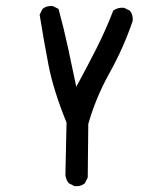

<svg xmlns="http://www.w3.org/2000/svg" viewBox="-20 -508 540 655"><path d="M234.4 127 214.8 117.2Q205.1 105.5 203.1 89.8L207 -89.8Q162.1 -200.2 145.5 -286.1Q128.9 -372.1 115.2 -458L125 -477.5Q138.7 -489.3 160.2 -487.3L179.7 -477.5Q197.3 -413.1 211.9 -345.7Q226.6 -278.3 240.2 -211.9Q275.4 -276.4 308.1 -340.8Q340.8 -405.3 366.2 -471.7Q381.8 -483.4 403.3 -481.4L422.9 -471.7Q434.6 -458 432.6 -436.5Q401.4 -344.7 354 -259.8Q306.6 -174.8 281.2 -85L279.3 97.7L269.5 117.2Q255.9 128.9 234.4 127Z"/></svg>

Font: NaikaiFont
Style: Regular
Weight: 400
Version: Version 1.67